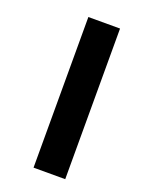

<svg xmlns="http://www.w3.org/2000/svg" viewBox="-113 -617 501 672"><g transform="rotate(20 137.0 -280.5)"><path d="M98 0V-561H216V0Z"/></g></svg>

Font: Noto Serif Kannada
Style: Regular
Weight: 400
Designer: Universal Thirst, Indian Type Foundry and the Monotype Design Team
Foundry: Monotype Imaging Inc.
Version: Version 2.003